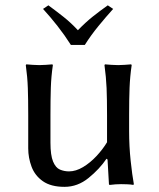

<svg xmlns="http://www.w3.org/2000/svg" viewBox="-20 -704 609 734"><path d="M387.2 -97.2Q360.4 -57.6 318.6 -23.7Q276.9 10.3 226.6 10.3Q174.8 10.3 144 -11.2Q113.3 -32.7 100.6 -66.9Q87.9 -101.1 87.9 -136.7V-264.2Q87.9 -324.7 86.4 -366.9Q85 -409.2 78.6 -455.1L80.6 -458Q89.8 -457 105.2 -456.1Q120.6 -455.1 130.4 -455.1Q139.6 -455.1 155.3 -456.1Q170.9 -457 180.2 -458L182.1 -455.1Q175.8 -412.6 174.3 -368.2Q172.9 -323.7 172.9 -264.2V-158.7Q172.9 -110.4 182.9 -86.4Q192.9 -62.5 209.2 -55.7Q225.6 -48.8 243.7 -48.8Q270 -48.8 297.4 -65.2Q324.7 -81.5 348.9 -107.4Q373 -133.3 389.2 -160.2V-264.2Q389.2 -324.7 387.5 -366.9Q385.7 -409.2 379.4 -455.1L381.3 -458Q391.1 -457 406.5 -456.1Q421.9 -455.1 431.6 -455.1Q440.9 -455.1 456.3 -456.1Q471.7 -457 481.4 -458L483.4 -455.1Q477.1 -412.6 475.3 -368.2Q473.6 -323.7 473.6 -264.2V-203.6Q473.6 -144.5 479.5 -89.4Q485.4 -34.2 491.7 0L489.7 2.9Q479.5 1 465.8 0.5Q452.1 0 442.9 0Q421.9 0 400.4 2.9Q396.5 2.9 396.5 0L391.1 -94.2ZM251 -532.2Q227.5 -569.3 199.7 -604.7Q171.9 -640.1 144.5 -669.9L165 -683.6Q196.3 -660.6 223.6 -638.9Q251 -617.2 277.8 -588.4Q307.6 -619.1 335 -640.9Q362.3 -662.6 392.1 -683.6L412.6 -669.9Q384.8 -639.2 356.2 -604.2Q327.6 -569.3 304.2 -532.2Z"/></svg>

Font: Kurinto Seri
Style: Regular
Weight: 400
Designer: Kurinto was developed by Clint Goss from a range of fonts that are compatible with the SIL Open Font License Version 1.1
Foundry: Clinton F. Goss
Version: Version 2.196; July 25, 2020